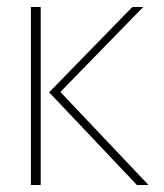

<svg xmlns="http://www.w3.org/2000/svg" viewBox="-20 -507 468 547"><path d="M68 20V-487H96V20ZM370 20 120 -244 357 -487H388L152 -245L403 20Z"/></svg>

Font: LINE Seed Sans KR Thin
Style: Regular
Weight: 250
Designer: LINE BX Design & Sandoll Inc & Dalton Maag Ltd
Foundry: Sandoll Inc.
Version: Version 1.000